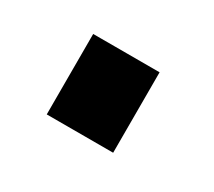

<svg xmlns="http://www.w3.org/2000/svg" viewBox="-48 -448 344 308"><g transform="rotate(30 124.0 -294.5)"><path d="M55 -369H178V-220H55Z"/></g></svg>

Font: Panefresco 800wt
Style: Regular
Weight: 800
Designer: Campivisivi
Foundry: Campivisivi & Chank Co
Version: Version 1.001